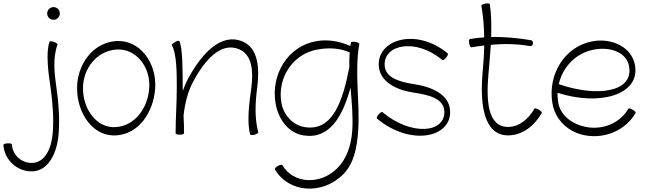

<svg xmlns="http://www.w3.org/2000/svg" viewBox="-45 -789 3821 1136"><path d="M309 -709C309 -719 305 -729 298 -736C291 -743 282 -747 272 -747C262 -747 252 -743 245 -736C238 -729 234 -719 234 -709C234 -699 238 -690 245 -683C252 -676 262 -672 272 -672C282 -672 291 -676 298 -683C305 -690 309 -699 309 -709ZM248 -542C225 -476 241 -357 255 -264C267 -177 274 -89 267 -1C260 87 222 175 142 175C80 175 29 127 25 65C25 61 13 58 -1 59C-14 60 -25 64 -25 68C-19 156 54 225 142 225C243 225 294 113 302 1C309 -89 302 -180 289 -269C277 -355 266 -443 295 -525C297 -529 288 -536 275 -541C262 -545 250 -546 248 -542Z M644 12C777 3 863 -125 873 -265C884 -418 781 -556 641 -546C504 -536 411 -408 411 -267C411 -116 507 22 644 12ZM446 -267C446 -385 529 -488 644 -496C760 -504 847 -392 838 -268C830 -150 754 -45 641 -37C527 -29 446 -142 446 -267Z M972 -521C1001 -470 1001 -354 1001 -267C1001 -178 994 -89 994 0C994 4 1005 8 1019 8C1033 8 1044 4 1044 0C1044 -35 1043 -70 1041 -105C1049 -177 1066 -248 1101 -312C1165 -429 1259 -543 1369 -498C1450 -465 1454 -361 1442 -269C1429 -177 1415 -68 1435 6C1436 11 1448 11 1461 8C1474 4 1484 -2 1483 -6C1461 -90 1465 -178 1476 -264C1491 -377 1487 -504 1389 -544C1259 -597 1146 -466 1070 -328C1057 -304 1046 -278 1037 -251C1037 -256 1036 -261 1036 -267C1036 -362 1036 -510 1016 -546C1013 -550 1002 -547 990 -540C978 -533 970 -525 972 -521Z M2032 -538C2030 -531 2029 -524 2028 -517C1964 -545 1894 -558 1825 -545C1658 -516 1555 -347 1586 -175C1602 -84 1661 -2 1750 12C1905 37 1982 -99 2029 -271C2036 -185 2045 -99 2039 -14C2033 68 2008 149 1950 207C1851 306 1690 300 1625 187C1622 184 1611 186 1599 193C1587 200 1579 209 1581 212C1663 354 1863 365 1985 243C2051 177 2067 81 2074 -11C2086 -184 2051 -358 2081 -529C2082 -533 2071 -539 2058 -541C2044 -543 2032 -542 2032 -538ZM1758 -37C1686 -49 1633 -108 1620 -181C1594 -328 1688 -471 1834 -496C1898 -508 1965 -505 2024 -479C2022 -450 2021 -421 2022 -392C1984 -196 1926 -10 1758 -37Z M2185 -88C2383 78 2628 26 2618 -134C2613 -231 2508 -276 2405 -291C2324 -304 2236 -326 2231 -401C2223 -526 2415 -566 2572 -434C2576 -431 2586 -438 2595 -448C2603 -459 2608 -470 2605 -472C2420 -627 2186 -557 2196 -399C2202 -306 2299 -257 2397 -242C2482 -229 2579 -211 2584 -132C2591 -1 2387 17 2217 -126C2214 -129 2204 -122 2195 -112C2186 -101 2182 -90 2185 -88Z M2743 -509C2769 -513 2794 -517 2820 -520C2819 -464 2815 -409 2810 -354C2795 -178 2815 12 2961 12C3047 12 3118 -46 3161 -121C3163 -125 3155 -133 3143 -140C3131 -147 3120 -150 3117 -146C3083 -87 3029 -38 2961 -38C2837 -38 2832 -202 2845 -350C2850 -406 2855 -465 2859 -524C2936 -531 3015 -530 3092 -516C3099 -515 3107 -521 3108 -531C3110 -540 3105 -549 3098 -551C3019 -564 2940 -572 2861 -570C2863 -642 2862 -710 2853 -764C2852 -769 2840 -770 2827 -768C2813 -765 2803 -760 2803 -756C2814 -694 2819 -631 2820 -568C2791 -566 2763 -563 2735 -558C2730 -557 2729 -546 2731 -532C2734 -518 2739 -508 2743 -509Z M3716 -121C3718 -125 3710 -133 3698 -140C3686 -147 3675 -150 3673 -146C3624 -61 3524 -20 3427 -37C3346 -51 3272 -102 3258 -181C3255 -201 3253 -221 3254 -240C3502 -160 3743 -227 3712 -403C3693 -510 3577 -565 3463 -545C3296 -516 3193 -347 3224 -175C3241 -78 3320 -5 3418 12C3536 33 3656 -18 3716 -121ZM3472 -496C3564 -513 3662 -481 3677 -397C3705 -241 3483 -214 3261 -291C3284 -393 3363 -477 3472 -496Z"/></svg>

Font: Nupuram Thin
Style: Regular
Weight: 100
Designer: Santhosh Thottingal (santhosh.thottingal@gmail.com)
Foundry: SMC
Version: Version 1.000